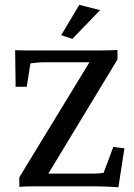

<svg xmlns="http://www.w3.org/2000/svg" viewBox="-20 -786 565 810"><path d="M479.5 3.9Q463.9 2.9 445.3 2Q426.8 1 407.7 0.5Q388.7 0 373 0H133.8Q114.3 0 97.2 0.5Q80.1 1 61.5 2V-38.1L378.9 -558.6L379.9 -523.4H176.8Q153.3 -523.4 137.7 -522Q122.1 -520.5 108.4 -518.6L92.8 -419.9H45.9L43.9 -574.2Q66.4 -573.2 88.9 -573.2Q111.3 -573.2 129.9 -573.2H401.4Q419.9 -573.2 438.5 -573.7Q457 -574.2 475.6 -575.2V-535.2L162.1 -17.6V-53.7H377.9Q388.7 -53.7 397.9 -54.7Q407.2 -55.7 417 -56.6L458 -166L504.9 -160.2ZM285.2 -622.1 238.3 -637.7 314.5 -765.6 402.3 -743.2Z"/></svg>

Font: Crimson Pro Medium
Style: Regular
Weight: 500
Designer: Jacques Le Bailly
Foundry: Baron von Fonthausen
Version: Version 1.003